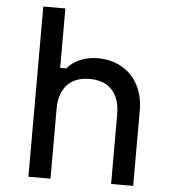

<svg xmlns="http://www.w3.org/2000/svg" viewBox="-57 -901 864 953"><g transform="rotate(5 375.0 -424.0)"><path d="M120 -848H230V-552H260Q285 -582 325 -599Q365 -616 411 -616Q480 -616 532.5 -586Q585 -556 613.5 -501.5Q642 -447 642 -376V0H532V-346Q532 -425 493 -467.5Q454 -510 381 -510Q308 -510 269 -467.5Q230 -425 230 -346V0H120Z"/></g></svg>

Font: Martian Mono Custom sWd Rg
Style: Regular
Weight: 400
Width: 6
Monospace: yes
Designer: Alex Havermale
Foundry: Evil Martians
Version: Version 1.000